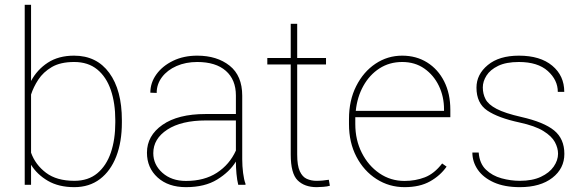

<svg xmlns="http://www.w3.org/2000/svg" viewBox="-20 -770 2433 800"><path d="M487.8 -269.5V-259.3Q487.8 -178.7 464.4 -118.2Q440.9 -57.6 396.5 -23.9Q352.1 9.8 289.6 9.8Q224.6 9.8 179.4 -16.6Q134.3 -43 109.4 -83.5V0H83V-750H109.4V-432.6Q134.8 -480 179.4 -509Q224.1 -538.1 288.6 -538.1Q382.8 -538.1 435.3 -466.3Q487.8 -394.5 487.8 -269.5ZM460.4 -259.3V-269.5Q460.4 -339.8 441.9 -394.5Q423.3 -449.2 385.3 -480.5Q347.2 -511.7 289.1 -511.7Q231.9 -511.7 196 -490.7Q160.2 -469.7 139.6 -438.2Q119.1 -406.7 109.4 -376V-133.8Q127.4 -83.5 171.9 -50Q216.3 -16.6 290 -16.6Q347.7 -16.6 385.5 -48.1Q423.3 -79.6 441.9 -134.3Q460.4 -189 460.4 -259.3Z M972.7 0Q967.8 -19 965.3 -45.7Q962.9 -72.3 962.9 -96.7Q936.5 -53.7 885 -22Q833.5 9.8 754.9 9.8Q681.2 9.8 636.7 -30.5Q592.3 -70.8 592.3 -133.8Q592.3 -204.6 657 -249.8Q721.7 -294.9 836.4 -294.9H962.9V-372.1Q962.9 -438 920.9 -474.9Q878.9 -511.7 801.8 -511.7Q753.9 -511.7 715.6 -494.9Q677.2 -478 655 -448.7Q632.8 -419.4 632.8 -382.8L606.4 -383.8Q606.4 -425.3 631.6 -460.2Q656.7 -495.1 700.9 -516.6Q745.1 -538.1 801.8 -538.1Q884.3 -538.1 936.8 -496.3Q989.3 -454.6 989.3 -371.1V-106.4Q989.3 -78.1 992.9 -49.3Q996.6 -20.5 1002.9 -4.4V0ZM754.9 -16.1Q831.5 -16.1 884 -50.3Q936.5 -84.5 962.9 -142.6V-268.1H837.9Q735.8 -268.1 677.2 -230Q618.7 -191.9 618.7 -131.8Q618.7 -84 656.7 -50Q694.8 -16.1 754.9 -16.1Z M1338.4 -528.3V-501.5H1218.3V-126.5Q1218.3 -80.1 1229.2 -56.4Q1240.2 -32.7 1258.5 -24.7Q1276.9 -16.6 1297.9 -16.6Q1313 -16.6 1324.7 -17.8Q1336.4 -19 1350.1 -21L1354.5 3.9Q1343.8 7.3 1326.7 8.5Q1309.6 9.8 1299.3 9.8Q1249 9.8 1220.2 -18.6Q1191.4 -46.9 1191.4 -126.5V-501.5H1093.8V-528.3H1191.4V-670.9H1218.3V-528.3Z M1665.5 9.8Q1601.6 9.8 1548.8 -23.9Q1496.1 -57.6 1465.1 -116.9Q1434.1 -176.3 1434.1 -252.9V-274.4Q1434.1 -351.6 1464.1 -411.1Q1494.1 -470.7 1544.4 -504.4Q1594.7 -538.1 1655.8 -538.1Q1714.4 -538.1 1759.8 -509.8Q1805.2 -481.4 1830.8 -430.7Q1856.4 -379.9 1856.4 -312.5V-281.7H1460.4Q1460.4 -278.3 1460.4 -274.4V-252.9Q1460.4 -187 1487.5 -133.3Q1514.6 -79.6 1561 -47.9Q1607.4 -16.1 1665.5 -16.1Q1710.9 -16.1 1750.2 -31.2Q1789.6 -46.4 1822.3 -88.9L1840.8 -75.7Q1814.5 -38.1 1771.7 -14.2Q1729 9.8 1665.5 9.8ZM1655.8 -511.7Q1602.5 -511.7 1561 -484.9Q1519.5 -458 1493.9 -411.9Q1468.3 -365.7 1462.4 -308.1H1830.1V-314.5Q1830.1 -367.7 1808.6 -412.4Q1787.1 -457 1748 -484.4Q1709 -511.7 1655.8 -511.7Z M2305.2 -129.4Q2305.2 -153.3 2292 -178Q2278.8 -202.6 2244.1 -224.1Q2209.5 -245.6 2144 -259.8Q2055.7 -278.8 2010.5 -309.3Q1965.3 -339.8 1965.3 -404.8Q1965.3 -460 2012.5 -499Q2059.6 -538.1 2142.1 -538.1Q2231 -538.1 2281 -496.3Q2331.1 -454.6 2331.1 -387.2H2304.2Q2304.2 -436.5 2262.5 -474.1Q2220.7 -511.7 2142.1 -511.7Q2088.9 -511.7 2055.7 -495.6Q2022.5 -479.5 2007.1 -455.1Q1991.7 -430.7 1991.7 -405.8Q1991.7 -378.9 2003.2 -356.7Q2014.6 -334.5 2049.1 -316.4Q2083.5 -298.3 2151.9 -282.7Q2246.6 -261.2 2289.1 -226.3Q2331.5 -191.4 2331.5 -128.9Q2331.5 -67.9 2281.5 -29.1Q2231.4 9.8 2146 9.8Q2082 9.8 2037.8 -10Q1993.7 -29.8 1970.9 -62.7Q1948.2 -95.7 1948.2 -134.3H1974.6Q1978 -88.9 2004.6 -63.2Q2031.2 -37.6 2069.6 -27.1Q2107.9 -16.6 2146 -16.6Q2198.2 -16.6 2233.6 -33.2Q2269 -49.8 2287.1 -75.9Q2305.2 -102.1 2305.2 -129.4Z"/></svg>

Font: Vazirmatn RD UI Thin
Style: Regular
Weight: 100
Designer: Saber Rastikerdar
Foundry: Saber Rastikerdar
Version: Version 33.003